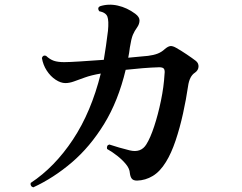

<svg xmlns="http://www.w3.org/2000/svg" viewBox="-20 -777 1040 825"><path d="M123 28Q116 26 113 20.5Q110 15 112 9Q215 -59 293.5 -177.5Q372 -296 413 -461Q372 -454 344.5 -444Q317 -434 297.5 -427Q278 -420 261 -420Q241 -420 219 -434.5Q197 -449 181 -473.5Q165 -498 160 -528Q165 -542 178 -537Q194 -522 211 -516Q228 -510 256 -510Q276 -510 323.5 -513Q371 -516 426 -520Q436 -579 444 -645Q448 -688 441.5 -705.5Q435 -723 406 -729Q397 -743 409 -750Q446 -762 486 -753Q526 -744 561 -718Q580 -704 579.5 -688.5Q579 -673 569 -659Q558 -644 551 -627.5Q544 -611 538 -573Q537 -562 535 -551Q533 -540 531 -529Q557 -531 578.5 -533.5Q600 -536 616 -537Q640 -540 657 -546.5Q674 -553 688 -566Q702 -578 712 -579Q722 -580 736 -572Q756 -561 782 -543.5Q808 -526 822 -515Q834 -505 833 -490Q832 -475 818 -465Q794 -450 788 -406Q780 -351 766.5 -289.5Q753 -228 734.5 -173Q716 -118 693 -81Q668 -40 636.5 -21Q605 -2 569 -1Q553 -1 546.5 -9Q540 -17 538 -33Q537 -52 521.5 -71Q506 -90 484.5 -107Q463 -124 440 -137Q437 -153 450 -156Q468 -150 492 -143Q516 -136 537 -131Q586 -119 609 -157Q626 -184 642.5 -234Q659 -284 671.5 -344Q684 -404 687 -459Q689 -473 685 -480.5Q681 -488 664 -488Q630 -487 593 -484Q556 -481 520 -477Q488 -343 427.5 -244.5Q367 -146 288.5 -79Q210 -12 123 28Z"/></svg>

Font: Zen Old Mincho Black
Style: Regular
Weight: 900
Designer: Yoshimichi Ohira
Foundry: Positype
Version: Version 1.001